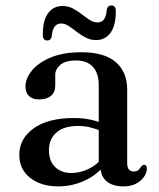

<svg xmlns="http://www.w3.org/2000/svg" viewBox="-20 -670 580 702"><path d="M347.5 -61V-71L341 -74V-359.5Q341 -403 319.2 -426Q297.5 -449 258 -449Q220 -449 201 -433.2Q182 -417.5 182 -396V-357Q182 -332.5 166.2 -319.5Q150.5 -306.5 123 -306.5Q98.5 -306.5 85.8 -319.2Q73 -332 73 -353Q73 -383.5 97 -412.5Q121 -441.5 166.5 -460.2Q212 -479 277.5 -479Q362.5 -479 403.8 -442.5Q445 -406 445 -344.5V-74Q445 -58 451.2 -50.5Q457.5 -43 468.5 -43Q481 -43 486.2 -48.5Q491.5 -54 495.5 -60Q498 -63 500.8 -65.2Q503.5 -67.5 507 -67.5Q512 -67.5 514.5 -63.8Q517 -60 517 -54Q517 -39.5 507.2 -24.5Q497.5 -9.5 478.5 1Q459.5 11.5 431.5 11.5Q392 11.5 369.8 -7.2Q347.5 -26 347.5 -61ZM50.5 -104Q50.5 -163 103.2 -200.8Q156 -238.5 250 -238.5Q284 -238.5 312.2 -232.2Q340.5 -226 362 -216L354 -189.5Q333.5 -198 311.8 -203.8Q290 -209.5 264 -209.5Q214.5 -209.5 186.8 -185.8Q159 -162 159 -121Q159 -80.5 181.8 -59Q204.5 -37.5 240.5 -37.5Q273.5 -37.5 304.2 -52.5Q335 -67.5 357 -95.5L367.5 -72.5Q338 -32.5 291.5 -10.5Q245 11.5 193 11.5Q130 11.5 90.2 -19.8Q50.5 -51 50.5 -104ZM331 -523.5Q310.5 -523.5 293 -532.8Q275.5 -542 260.5 -553.8Q245.5 -565.5 231.5 -574.8Q217.5 -584 203.5 -584Q187.5 -584 179.2 -572Q171 -560 169 -536.5Q166 -522 152.5 -522Q136.5 -522 136.5 -543.5Q136.5 -595.5 155.8 -621.8Q175 -648 208.5 -648Q229.5 -648 247 -638.8Q264.5 -629.5 279.2 -617.8Q294 -606 308 -597Q322 -588 336.5 -588Q352.5 -588 360.8 -600Q369 -612 370.5 -635.5Q373.5 -650 387.5 -650Q403.5 -650 403.5 -629Q403.5 -576.5 384 -550Q364.5 -523.5 331 -523.5Z"/></svg>

Font: Fraunces 17pt
Style: Regular
Weight: 400
Version: Version 1.000;[b76b70a41]